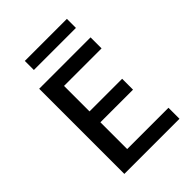

<svg xmlns="http://www.w3.org/2000/svg" viewBox="-233 -935 1049 1049"><g transform="rotate(-45 291.5 -410.5)"><path d="M477 -751H152V-821H477ZM526 -85V0H100V-658H497V-573H207V-376H459V-292H207V-85Z"/></g></svg>

Font: Ysabeau SC Semibold
Style: Regular
Weight: 600
Designer: Christian Thalmann (Catharsis Fonts)
Version: Version 0.003